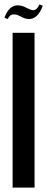

<svg xmlns="http://www.w3.org/2000/svg" viewBox="-25 -847 213 867"><path d="M131 -699V0H32V-699ZM10 -761 -5 -767Q16 -823 55 -823Q68 -823 81 -818L109 -805Q119 -801 125 -801Q142 -801 153 -827L168 -821Q158 -792 142 -776.5Q126 -761 106 -761Q93 -761 77 -768L59 -777Q53 -780 47.5 -781Q42 -782 37 -782Q19 -782 10 -761Z"/></svg>

Font: Moniqa ExtBd Cond Paragraph
Style: Regular
Weight: 800
Width: 3
Designer: Rajesh Rajput
Foundry: Rajesh Rajput
Version: Version 1.000